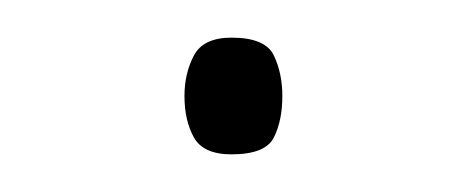

<svg xmlns="http://www.w3.org/2000/svg" viewBox="-20 -74 248 102"><path d="M78 -23Q78 -35 83 -44.5Q88 -54 103 -54Q121 -54 125.5 -44.5Q130 -35 130 -23Q130 -10 125.5 -1Q121 8 103 8Q88 8 83 -1Q78 -10 78 -23Z"/></svg>

Font: Noto Sans Oriya Thin
Style: Regular
Weight: 100
Designer: Amélie Bonet and Sol Matas
Foundry: Google LLC
Version: Version 2.006; ttfautohint (v1.8.4.7-5d5b)